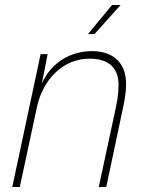

<svg xmlns="http://www.w3.org/2000/svg" viewBox="-20 -746 585 766"><path d="M331 -610H357L461 -726H427ZM29 0H59L127 -317C151 -431 233 -512 337 -512C423 -512 453 -466 453 -408C453 -368 447 -340 439 -302L374 0H404L467 -298C475 -336 483 -370 483 -412C483 -485 442 -542 347 -542C263 -542 185 -498 147 -413L170 -530H142Z"/></svg>

Font: Geist Thin
Style: Italic
Weight: 100
Italic angle: -12°
Designer: Basement.studio, Andrés Briganti, Mateo Zaragoza
Foundry: Basement.studio, Vercel, Andrés Briganti, Guido Ferreyra, Mateo Zaragoza
Version: Version 1.500